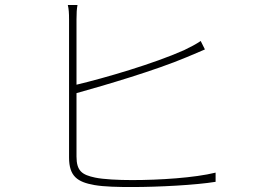

<svg xmlns="http://www.w3.org/2000/svg" viewBox="-20 -771 1040 773"><path d="M288 -396C403 -428 607 -488 732 -541C759 -552 786 -564 805 -572L788 -606C771 -594 746 -581 721 -569C600 -515 402 -457 288 -430V-693C288 -720 289 -734 292 -751H253C257 -734 258 -718 258 -693V-137C258 -61 292 -38 360 -26C400 -19 456 -18 512 -18C619 -18 768 -26 848 -39V-76C763 -55 621 -46 512 -46C456 -46 396 -49 363 -56C311 -67 288 -82 288 -141Z"/></svg>

Font: SSpoqa Han Sans Neo Thin
Style: Regular
Weight: 100
Designer: [Spoqa Han Sans Neo] Dong-huui Kim  Younghwa Kang  Yujin Lee  [Noto Sans] Ryoko NISHIZUKA  (kana & ideographs); Paul D. 
Foundry: Spoqa (http://www.spoqa-han-sans.com)
Version: Version 1.000